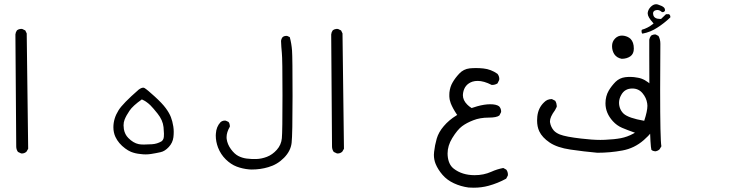

<svg xmlns="http://www.w3.org/2000/svg" viewBox="-20 -564 3540 912"><path d="M84 165Q96.7 165 106 156.2L113.8 142.6L106.9 -405.3L100.1 -419.4L85.9 -426.3Q83.5 -426.8 79.8 -426.8Q76.2 -426.8 71 -425.3Q65.9 -423.8 60.5 -419.9Q54.2 -411.1 53.2 -400.4L57.1 131.8Q57.1 146.5 65.4 157.7L80.1 164.6Q82 165 84 165Z M696.8 167.5Q721.7 163.6 743.2 158.7Q763.2 154.3 781.7 134.3Q800.3 114.3 803.7 87.9Q805.2 75.2 805.2 62.3Q805.2 49.3 803.2 36.6Q799.3 11.7 791.7 -7.8Q784.2 -27.3 767.3 -50.3Q750.5 -73.2 714.8 -105.7Q679.2 -138.2 667 -145.5Q664.1 -147.5 660.2 -147.5Q651.4 -147.5 638.7 -138.2Q563 -72.3 543 -40Q518.6 -1 518.6 40.5Q518.6 65.4 528.3 86.4Q543 117.7 574.7 141.1Q588.4 151.4 602.1 157.2Q623 165.5 646 167.5Q646 167.5 646 167.5Q659.2 169.4 671.6 169.4Q684.1 169.4 696.8 167.5ZM638.7 120.6Q612.8 115.2 589.4 91.3Q573.2 75.2 568.4 49.8Q566.9 40 566.9 31.2Q566.9 16.6 571.8 4.4Q579.1 -14.6 595.2 -38.1Q610.8 -61.5 653.8 -91.8Q666.5 -85.9 672.9 -81.5Q685.5 -72.8 694.3 -64Q707.5 -50.8 728.5 -24.4Q753.4 6.8 756.8 40Q758.8 60.5 758.8 70.8Q758.8 81.1 758.3 85.7Q757.8 90.3 756.8 93.8Q754.4 100.6 750 105L747.1 107.4Q726.1 119.6 702.4 121.1Q678.7 122.6 663.6 122.6Q648.4 122.6 638.7 120.6Z M1004.9 79.6Q1004.9 108.4 1015.6 136.7Q1028.3 169.4 1052.5 193.1Q1076.7 216.8 1104.2 227.3Q1131.8 237.8 1163.6 240.7Q1169.9 241.2 1175.8 241.2Q1217.3 241.2 1254.4 230Q1297.4 217.8 1329.1 185.5Q1360.8 153.3 1365.2 114.5Q1369.6 75.7 1369.6 -107.2Q1369.6 -290 1367.2 -323.7Q1364.7 -357.4 1356.4 -387.7L1344.7 -393.1Q1341.8 -393.6 1340.3 -393.6Q1338.9 -393.6 1336.7 -393.3Q1334.5 -393.1 1332 -392.6Q1326.7 -391.1 1322.3 -387.7Q1315.9 -379.9 1314.9 -370.1Q1315.9 -340.8 1318.8 -312.5Q1321.8 -284.2 1321.8 -111.3Q1321.8 61.5 1318.8 92.8Q1315.9 124 1294.9 147.5Q1273.9 170.9 1247.8 180.9Q1221.7 190.9 1195.8 191.4Q1192.4 191.4 1188.2 191.4Q1184.1 191.4 1177.7 191.4Q1164.1 190.9 1150.4 189Q1129.4 186 1111.8 176.8Q1093.8 167.5 1076.9 144.5Q1060.1 121.6 1056.6 95.7Q1056.2 91.8 1056.2 87.4Q1056.2 64.5 1071.8 37.6Q1071.8 36.6 1071.8 33.2Q1071.8 29.8 1070.3 24.7Q1068.8 19.5 1065.4 15.1L1052.7 9.3Q1050.3 8.8 1048.3 8.8Q1036.1 8.8 1027.3 16.6Q1007.3 38.1 1005.4 70.8Q1004.9 75.2 1004.9 79.6Z M1584 165Q1596.7 165 1606 156.2L1613.8 142.6L1606.9 -405.3L1600.1 -419.4L1585.9 -426.3Q1583.5 -426.8 1579.8 -426.8Q1576.2 -426.8 1571 -425.3Q1565.9 -423.8 1560.5 -419.9Q1554.2 -411.1 1553.2 -400.4L1557.1 131.8Q1557.1 146.5 1565.4 157.7L1580.1 164.6Q1582 165 1584 165Z M2342.8 -213.4Q2312.5 -234.9 2276.4 -238.8Q2258.3 -240.7 2241.7 -240.7Q2225.1 -240.7 2210.9 -239.3Q2181.6 -235.8 2161.9 -214.8Q2142.1 -193.8 2129.9 -172.4Q2117.7 -151.9 2114.7 -124.5Q2114.3 -118.2 2114.3 -113.8Q2114.3 -109.4 2114.3 -106Q2114.3 -102.5 2115 -98.1Q2115.7 -93.8 2116.2 -89.8Q2118.2 -81.5 2121.1 -73.2Q2130.9 -48.8 2148.9 -22L2151.9 -18.1L2147.9 -15.6Q2112.3 6.3 2087.9 35.2Q2063.5 63.5 2054.4 94.7Q2045.4 126 2042 157.2Q2041 164.6 2041 171.4Q2041 194.3 2049.3 214.8Q2060.5 241.7 2082 266.6Q2103.5 291.5 2136.2 306.6Q2168.9 321.8 2205.6 326.7Q2217.8 327.6 2230 327.6Q2267.1 327.6 2300.8 318.4Q2344.2 306.6 2384.3 284.7L2392.1 270Q2392.6 268.1 2392.6 265.6Q2392.6 252 2384.8 241.7L2370.6 233.9Q2340.3 239.7 2313.5 252Q2277.3 268.1 2234.9 268.1Q2174.8 268.1 2134.8 236.8Q2109.9 217.3 2106.4 175.3Q2106 169.9 2106 165Q2106 128.4 2127.9 92.3Q2152.8 51.8 2174.8 35.6Q2196.3 19.5 2228 7.3Q2259.8 -5.4 2301.3 -5.4Q2339.4 -5.4 2352.1 -15.6L2359.9 -30.8Q2360.4 -32.7 2360.4 -34.2Q2360.4 -48.8 2350.6 -59.1Q2337.4 -68.8 2308.6 -68.8Q2281.2 -68.8 2246.6 -59.1Q2234.4 -55.7 2220.2 -50.8Q2207 -59.1 2199.2 -67.4Q2178.7 -87.9 2178.7 -112.3Q2178.7 -117.7 2179.7 -122.6Q2186.5 -163.6 2224.6 -176.3Q2235.8 -179.7 2249 -179.7Q2278.3 -179.7 2315.4 -160.6Q2316.9 -160.6 2317.9 -160.6Q2332 -160.6 2343.3 -168L2351.1 -184.1Q2351.6 -186 2351.6 -190.4Q2351.6 -194.8 2349.6 -201.2Q2347.7 -207.5 2342.8 -213.4Z M2600.1 -93.3Q2579.1 -93.3 2564.5 -78.1Q2536.6 -51.8 2532.2 -10.7Q2531.2 -1 2531.2 8.3Q2531.2 37.6 2541.5 59.6Q2555.2 88.9 2590.8 113Q2626.5 137.2 2689.9 146.5Q2753.4 155.8 2817.4 161.6Q2878.4 161.6 2936 150.9Q2993.2 140.6 3038.1 101.3Q3083 62 3095.2 28.8Q3112.3 -18.1 3112.3 -70.3Q3112.3 -85.9 3110.4 -100.6Q3106.9 -128.9 3075 -159.2Q3043 -189.5 3010.3 -194.8Q2989.7 -198.7 2974.9 -198.7Q2960 -198.7 2949.7 -197.3Q2922.9 -193.8 2903.8 -175.3Q2884.3 -155.3 2871.6 -133.8Q2856 -106.9 2856 -73.2Q2856 -26.9 2891.1 11.7Q2909.7 32.2 2934.6 43Q2959.5 53.7 2996.1 66.4L2987.3 71.3Q2959.5 86.4 2929.2 92.3Q2898.9 98.1 2853 100.1Q2843.3 100.6 2832 100.6Q2793.9 100.6 2740.7 94.2Q2667.5 85.9 2639.2 74.7Q2621.1 67.4 2610.8 56.2Q2596.7 40 2592.8 18.1Q2592.3 15.6 2592.3 12.7Q2592.3 -8.3 2616.2 -40.5L2624.5 -56.6Q2624.5 -58.1 2624.5 -62Q2624.5 -65.9 2622.8 -72.5Q2621.1 -79.1 2617.2 -85.4L2601.6 -93.3Q2600.6 -93.3 2600.1 -93.3ZM2920.4 -75.2Q2920.4 -94.7 2930.7 -112.8Q2947.3 -143.6 2983.4 -143.6Q3013.2 -143.6 3031.7 -121.6Q3050.3 -99.6 3054.2 -72.8Q3055.2 -67.9 3055.2 -61.5Q3055.2 -36.1 3040 9.8Q2965.8 -2.9 2942.4 -23.9Q2928.7 -36.6 2923.3 -55.2Q2920.4 -65.4 2920.4 -75.2ZM2990.7 -333Q2990.7 -363.8 2975.1 -379.4Q2963.9 -390.1 2944.8 -394Q2939.5 -395 2934.6 -395Q2915.5 -395 2901.9 -381.3Q2887.2 -366.7 2887.2 -345Q2887.2 -323.2 2897.9 -306.6Q2909.7 -289.1 2933.1 -284.7Q2957 -284.7 2974.1 -296.4Q2990.7 -308.1 2990.7 -333Z M3115.7 -138.7Q3115.7 -230.5 3116.7 -352.5Q3116.7 -354.5 3116.7 -356.4Q3116.7 -377 3107.9 -393.1L3095.2 -399.9Q3093.3 -400.4 3091.3 -400.4Q3089.4 -400.4 3087.9 -400.1Q3086.4 -399.9 3085 -399.7Q3083.5 -399.4 3082 -398.9Q3080.6 -398.4 3079.1 -397.9Q3077.6 -397.5 3076.2 -397Q3073.7 -395.5 3071.8 -393.6Q3065.9 -385.7 3064 -375.5Q3064 -337.9 3064 -302.7Q3064 111.3 3074.2 147.9Q3081.5 153.8 3091.8 154.8Q3103.5 153.8 3112.8 145.5L3121.6 130.9Q3115.7 100.6 3115.7 -138.7ZM3164.1 -484.9Q3164.1 -491.7 3157.7 -496.6H3143.6L3120.1 -474.1Q3116.7 -474.1 3115.2 -474.1Q3089.4 -474.1 3083.5 -491.2Q3082 -496.1 3082 -500Q3082 -512.2 3095.2 -515.6Q3098.6 -516.6 3102.5 -516.6Q3113.3 -516.6 3124 -506.8Q3126.5 -506.3 3128.2 -506.3Q3129.9 -506.3 3130.9 -506.8Q3134.8 -507.8 3138.2 -512.2Q3138.7 -514.2 3138.7 -515.6Q3138.7 -523.9 3133.3 -528.8Q3125.5 -536.1 3106.4 -542Q3101.6 -543.9 3096.7 -543.9Q3083.5 -543.9 3071 -531.5Q3058.6 -519 3056.6 -502.9Q3056.6 -501.5 3056.6 -500Q3056.6 -483.4 3081.5 -456.1L3084.5 -452.6L3081.1 -449.7Q3056.6 -430.2 3029.3 -422.9L3027.8 -420.4Q3027.3 -418 3027.3 -416Q3027.3 -410.2 3029.8 -405.3L3032.2 -404.3Q3070.3 -411.6 3102.1 -432.6Q3134.3 -453.1 3164.1 -481.4Q3164.1 -483.4 3164.1 -484.9Z"/></svg>

Font: Bakudai
Style: Light
Weight: 300
Version: Version 1.48